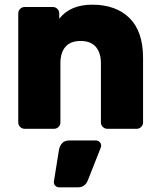

<svg xmlns="http://www.w3.org/2000/svg" viewBox="-20 -550 684 820"><path d="M58 0ZM564 0H438Q427 0 419 -8Q411 -16 411 -27V-280Q411 -324 389.5 -349.5Q368 -375 324 -375Q281 -375 259.5 -350Q238 -325 238 -280V-27Q238 -16 230 -8Q222 0 211 0H85Q74 0 66 -8Q58 -16 58 -27V-493Q58 -504 66 -512Q74 -520 85 -520H206Q217 -520 225 -512Q233 -504 233 -493V-470Q280 -530 374 -530Q475 -530 533 -473Q591 -416 591 -302V-27Q591 -16 583 -8Q575 0 564 0ZM275 50H390Q399 50 405.5 56.5Q412 63 412 72Q412 76 411 79L356 218Q344 250 313 250H232Q223 250 216.5 243.5Q210 237 210 228V226L232 89Q235 73 245.5 61.5Q256 50 275 50Z"/></svg>

Font: Hezaedrus
Style: Bold
Weight: 700
Designer: Hubert & Fischer
Foundry: Hubert & Fischer
Version: Version 1.10;September 3, 2019;FontCreator 11.5.0.2425 64-bi